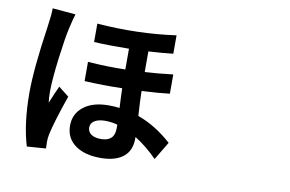

<svg xmlns="http://www.w3.org/2000/svg" viewBox="-82 -911 1664 1103"><g transform="rotate(10 750.0 -360.0)"><path d="M132.8 43.9Q93.8 -84 93.8 -264.6Q93.8 -401.4 130.9 -653.3Q131.8 -664.1 132.8 -668.9Q141.6 -728.5 141.6 -763.7L276.4 -752Q267.6 -725.6 253.9 -666Q241.2 -610.4 225.6 -490.2Q209 -357.4 209 -291Q209 -252 212.9 -225.6Q220.7 -246.1 239.3 -288.1Q251 -314.5 256.8 -327.1L317.4 -279.3Q263.7 -125 247.1 -48.8Q242.2 -26.4 242.2 -3.9Q242.2 22.5 243.2 36.1ZM559.6 35.2Q470.7 35.2 416 -2Q356.4 -43 356.4 -118.2Q356.4 -184.6 407.2 -226.6Q460.9 -270.5 555.7 -270.5Q591.8 -270.5 619.1 -266.6Q615.2 -338.9 614.3 -380.9Q506.8 -377.9 394.5 -383.8V-496.1Q507.8 -487.3 613.3 -490.2V-611.3Q495.1 -609.4 409.2 -614.3V-721.7Q646.5 -703.1 869.1 -734.4V-627Q807.6 -620.1 725.6 -615.2V-495.1Q791 -498 889.6 -509.8V-397.5Q827.1 -389.6 726.6 -384.8Q727.5 -326.2 733.4 -240.2Q836.9 -203.1 931.6 -118.2L868.2 -12.7Q805.7 -76.2 738.3 -118.2V-108.4Q738.3 -41 696.3 -4.9Q650.4 35.2 559.6 35.2ZM543.9 -72.3Q623 -72.3 623 -147.5V-169.9Q587.9 -179.7 551.8 -179.7Q511.7 -179.7 489.3 -165.5Q466.8 -151.4 466.8 -127Q466.8 -100.6 487.3 -86.4Q507.8 -72.3 543.9 -72.3Z"/></g></svg>

Font: Bpmf GenYo Gothic B
Style: B
Weight: 700
Foundry: But Ko
Version: Version 1.320